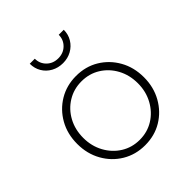

<svg xmlns="http://www.w3.org/2000/svg" viewBox="-208 -918 1078 1078"><g transform="rotate(-45 331.0 -379.0)"><path d="M331 12Q407 12 466.5 -24Q526 -60 561 -122.5Q596 -185 596 -263Q596 -342 561 -404Q526 -466 466.5 -502Q407 -538 331 -538Q256 -538 196 -502Q136 -466 101 -404Q66 -342 66 -263Q66 -185 101 -122.5Q136 -60 196 -24Q256 12 331 12ZM331 -31Q270 -31 221 -61.5Q172 -92 143 -145Q114 -198 114 -263Q114 -329 142.5 -381.5Q171 -434 220.5 -464.5Q270 -495 331 -495Q393 -495 442 -464.5Q491 -434 519.5 -381.5Q548 -329 548 -263Q548 -198 519 -145Q490 -92 441 -61.5Q392 -31 331 -31ZM331 -640Q369 -640 399.5 -657Q430 -674 448 -703.5Q466 -733 466 -770H426Q426 -731 399 -704.5Q372 -678 331 -678Q290 -678 263 -704.5Q236 -731 236 -770H196Q196 -733 213.5 -703.5Q231 -674 262 -657Q293 -640 331 -640Z"/></g></svg>

Font: Plus Jakarta Sans ExtraLight
Style: Regular
Weight: 200
Designer: Gumpita Rahayu
Foundry: Tokotype
Version: Version 2.004; ttfautohint (v1.8.3)